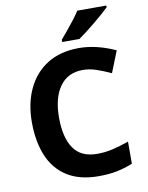

<svg xmlns="http://www.w3.org/2000/svg" viewBox="-100 -1005 838 1087"><g transform="rotate(-10 318.5 -462.0)"><path d="M393 -598Q306 -598 260 -533Q214 -468 214 -355Q214 -241 256.5 -178.5Q299 -116 393 -116Q437 -116 480.5 -126Q524 -136 575 -154V-27Q528 -8 482 1Q436 10 379 10Q269 10 197.5 -35.5Q126 -81 92 -163.5Q58 -246 58 -356Q58 -464 97 -547Q136 -630 210.5 -677Q285 -724 393 -724Q446 -724 499.5 -710.5Q553 -697 602 -674L553 -551Q513 -570 472.5 -584Q432 -598 393 -598ZM588 -924Q574 -910 551 -890Q528 -870 501.5 -848Q475 -826 449.5 -806.5Q424 -787 405 -774H306V-787Q322 -806 343.5 -831.5Q365 -857 386 -884.5Q407 -912 421 -934H588Z"/></g></svg>

Font: Noto Sans Bamum
Style: Regular
Weight: 400
Designer: Monotype Design Team
Foundry: Monotype Imaging Inc.
Version: Version 2.001